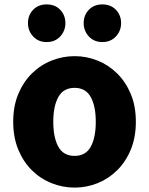

<svg xmlns="http://www.w3.org/2000/svg" viewBox="-20 -838 677 872"><path d="M319 14Q265 14 214.5 -6Q164 -26 125 -64.5Q86 -103 63 -158.5Q40 -214 40 -285Q40 -356 63 -411Q86 -466 125 -504.5Q164 -543 214.5 -563Q265 -583 319 -583Q373 -583 423 -563Q473 -543 512 -504.5Q551 -466 574 -411Q597 -356 597 -285Q597 -214 574 -158.5Q551 -103 512 -64.5Q473 -26 423 -6Q373 14 319 14ZM319 -130Q369 -130 392 -171.5Q415 -213 415 -285Q415 -356 392 -397.5Q369 -439 319 -439Q268 -439 245 -397.5Q222 -356 222 -285Q222 -213 245 -171.5Q268 -130 319 -130ZM192 -647Q154 -647 130.5 -672.5Q107 -698 107 -733Q107 -769 130.5 -793.5Q154 -818 192 -818Q230 -818 253.5 -793.5Q277 -769 277 -733Q277 -698 253.5 -672.5Q230 -647 192 -647ZM445 -647Q407 -647 383.5 -672.5Q360 -698 360 -733Q360 -769 383.5 -793.5Q407 -818 445 -818Q483 -818 506.5 -793.5Q530 -769 530 -733Q530 -698 506.5 -672.5Q483 -647 445 -647Z"/></svg>

Font: Kinto Sans Black
Style: Regular
Weight: 900
Designer: Authors: Ryoko NISHIZUKA  (kana & ideographs); Paul D. Hunt (Latin, Greek & Cyrillic); Wenlong ZHANG  (bopomofo); Sandol
Foundry: Adobe Systems Incorporated, ookami Inc.
Version: Version 0.001